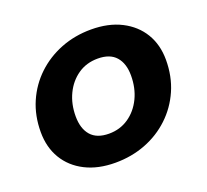

<svg xmlns="http://www.w3.org/2000/svg" viewBox="-100 -662 856 794"><g transform="rotate(-20 327.5 -265.0)"><path d="M281 11.5Q205 11.5 149.2 -16.8Q93.5 -45 63.2 -95.5Q33 -146 33 -213Q33 -285 59 -344.8Q85 -404.5 131.5 -448.5Q178 -492.5 239.8 -516.8Q301.5 -541 373 -541Q449.5 -541 505.5 -512.5Q561.5 -484 591.8 -433.8Q622 -383.5 622 -317.5Q622 -244.5 595.5 -184.2Q569 -124 522.2 -80Q475.5 -36 413.8 -12.2Q352 11.5 281 11.5ZM297 -110.5Q345.5 -110.5 383.2 -136.2Q421 -162 442.5 -206.2Q464 -250.5 464 -306Q464 -358.5 437.8 -388.5Q411.5 -418.5 358 -418.5Q308 -418.5 270.5 -392.5Q233 -366.5 212 -322.8Q191 -279 191 -225Q191 -171 217.2 -140.8Q243.5 -110.5 297 -110.5Z"/></g></svg>

Font: Epilogue
Style: Bold Italic
Weight: 700
Italic angle: -12°
Designer: Tyler Finck
Foundry: Etcetera Type Co
Version: Version 2.111; ttfautohint (v1.8.3)